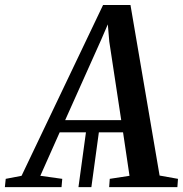

<svg xmlns="http://www.w3.org/2000/svg" viewBox="-89 -768 752 788"><path d="M233 0 265 -234H318L286 0ZM-69 0 -65.5 -34 -0.5 -46.5 334 -747.5H446.5L566 -47.5L641.5 -34L639 0H359L361.5 -34L442.5 -46.5L416 -225H156L76.5 -46.5L166.5 -34L163.5 0ZM178.5 -275H408.5L359.5 -597.5L353.5 -668L326.5 -605.5Z"/></svg>

Font: Merriweather 60pt Medium
Style: Italic
Weight: 500
Italic angle: -7.8°
Version: Version 2.101